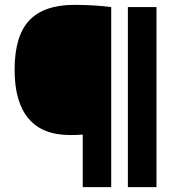

<svg xmlns="http://www.w3.org/2000/svg" viewBox="-20 -769 735 789"><path d="M320 0V-216Q307.5 -215 295.2 -214.5Q283 -214 269 -214Q154 -214 97 -282Q40 -350 40 -482Q40 -621 100.2 -685Q160.5 -749 285 -749Q324.5 -749 363.2 -746.8Q402 -744.5 437 -740V0ZM505.5 0V-740H623V0Z"/></svg>

Font: Encode Sans SemiExpanded
Style: Bold
Weight: 700
Width: 6
Designer: Multiple Designers
Foundry: Impallari Type
Version: Version 3.002